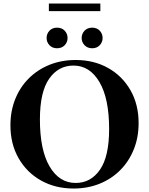

<svg xmlns="http://www.w3.org/2000/svg" viewBox="-20 -1072 858 1104"><path d="M415 -727Q520 -727 601.8 -681Q683.5 -635 730.2 -553.2Q777 -471.5 777 -364Q777 -281.5 749.2 -212.8Q721.5 -144 671.2 -93.5Q621 -43 552.5 -15.5Q484 12 403 12Q298 12 216 -34Q134 -80 87 -162Q40 -244 40 -351.5Q40 -434 67.8 -502.8Q95.5 -571.5 146 -621.8Q196.5 -672 265 -699.5Q333.5 -727 415 -727ZM415 -20Q502 -20 554.8 -96.2Q607.5 -172.5 607.5 -329.5Q607.5 -505.5 551.8 -600.2Q496 -695 402.5 -695Q315.5 -695 262.5 -619Q209.5 -543 209.5 -385.5Q209.5 -209.5 265.2 -114.8Q321 -20 415 -20ZM308 -794.5Q281 -794.5 264.5 -812Q248 -829.5 248 -853.5Q248 -878 264.5 -895.5Q281 -913 308 -913Q335.5 -913 352 -895.5Q368.5 -878 368.5 -853.5Q368.5 -829.5 352 -812Q335.5 -794.5 308 -794.5ZM510 -794.5Q483 -794.5 466.2 -812Q449.5 -829.5 449.5 -853.5Q449.5 -878 466.2 -895.5Q483 -913 510 -913Q537 -913 553.5 -895.5Q570 -878 570 -853.5Q570 -829.5 553.5 -812Q537 -794.5 510 -794.5ZM261 -1008V-1051.5H557V-1008Z"/></svg>

Font: Newsreader 72pt SemiBold
Style: Regular
Weight: 600
Designer: Hugues Gentile
Foundry: Production Type
Version: Version 1.003; ttfautohint (v1.8.3)